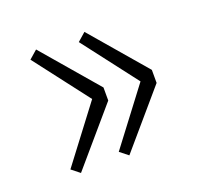

<svg xmlns="http://www.w3.org/2000/svg" viewBox="-75 -515 550 526"><g transform="rotate(-20 200.0 -252.0)"><path d="M219 -72 195 -91 317 -252 195 -411 219 -432 357 -271V-233ZM78 -72 54 -91 176 -252 54 -411 78 -432 216 -271V-233Z"/></g></svg>

Font: TypoPRO Source Sans Pro
Style: Regular
Weight: 300
Designer: Paul D. Hunt
Foundry: Adobe Systems Incorporated
Version: Version 2.020;PS 2.000;hotconv 1.0.86;makeotf.lib2.5.63406